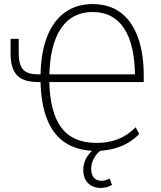

<svg xmlns="http://www.w3.org/2000/svg" viewBox="-20 -733 793 943"><path d="M452 8Q363 8 303 -30.5Q243 -69 212 -145.5Q181 -222 179 -336L186 -330H166Q95 -330 63.5 -363.5Q32 -397 32 -469V-542H72V-472Q72 -417 92.5 -392.5Q113 -368 166 -368H190L179 -358Q180 -471 210.5 -550.5Q241 -630 298 -671.5Q355 -713 435 -713Q516 -713 571.5 -672Q627 -631 656.5 -552Q686 -473 686 -358V-330H217L222 -335Q225 -181 281.5 -106Q338 -31 455 -31Q512 -31 559.5 -49.5Q607 -68 646 -108L664 -75Q624 -34 570 -13Q516 8 452 8ZM435 -674Q334 -674 279.5 -593.5Q225 -513 222 -357L217 -368H654L643 -352Q643 -512 590 -593Q537 -674 435 -674ZM474 190Q436 190 412.5 166.5Q389 143 389 101Q389 63 410.5 32.5Q432 2 469 -22L486 0Q468 9 455 24.5Q442 40 435 58.5Q428 77 428 97Q428 125 441.5 140Q455 155 478 155Q487 155 498 152Q509 149 519 144L530 175Q520 182 505.5 186Q491 190 474 190Z"/></svg>

Font: Nunito Sans 10pt Condensed ExtraLight
Style: Regular
Weight: 250
Width: 3
Designer: Vernon Adams
Foundry: Vernon Adams
Version: Version 3.101;gftools[0.9.27]